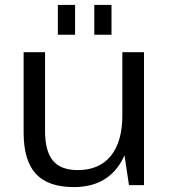

<svg xmlns="http://www.w3.org/2000/svg" viewBox="-20 -752 689 780"><path d="M163 -220Q163 -138 195 -99.5Q227 -61 296 -61Q383 -61 430 -118.5Q477 -176 477 -283L515 -352V-286Q515 -145 454.5 -68.5Q394 8 280 8Q175 8 125.5 -46Q76 -100 76 -213V-540H163ZM565 0H504L477 -178V-540H565ZM285 -732V-611H215V-732ZM433 -732V-611H363V-732Z"/></svg>

Font: Pathway Extreme
Style: Regular
Weight: 400
Designer: Eduardo Rodriguez Tunni
Foundry: Eduardo Rodriguez Tunni
Version: Version 1.001;gftools[0.9.26]